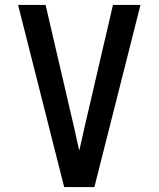

<svg xmlns="http://www.w3.org/2000/svg" viewBox="-20 -755 640 775"><path d="M239 0 53 -735H164L278 -245Q283 -220 289 -195.5Q295 -171 300 -147Q305 -171 311 -195.5Q317 -220 322 -245L436 -735H547L361 0Z"/></svg>

Font: Iosevka Aile Semibold
Style: Regular
Weight: 600
Designer: Belleve Invis
Foundry: Belleve Invis
Version: Version 31.1.0; ttfautohint (v1.8.4)